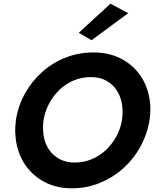

<svg xmlns="http://www.w3.org/2000/svg" viewBox="-20 -997 831 1036"><path d="M215 -350Q223 -397 245.5 -439Q268 -481 301.5 -513Q335 -545 378 -563Q421 -581 470 -581Q519 -581 554 -561.5Q589 -542 610 -509.5Q631 -477 638 -435.5Q645 -394 638 -350Q631 -303 608 -261Q585 -219 551.5 -187.5Q518 -156 475 -138Q432 -120 383 -120Q335 -120 300 -139.5Q265 -159 243.5 -191Q222 -223 215.5 -264.5Q209 -306 215 -350ZM66 -350Q56 -277 71.5 -210.5Q87 -144 127 -92.5Q167 -41 228 -11Q289 19 368 19Q448 19 519 -10Q590 -39 646 -89.5Q702 -140 738.5 -207Q775 -274 787 -350Q798 -424 781.5 -490Q765 -556 724.5 -606.5Q684 -657 623 -685.5Q562 -714 484 -714Q405 -714 334.5 -686.5Q264 -659 208 -609Q152 -559 115 -493Q78 -427 66 -350ZM672 -926 576 -977 405 -820 474 -780Z"/></svg>

Font: Jost SemiBold
Style: Italic
Weight: 600
Italic angle: -5°
Version: Version 3.710